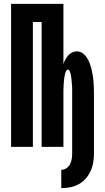

<svg xmlns="http://www.w3.org/2000/svg" viewBox="-20 -755 540 987"><path d="M295 212V118Q310 118 322 109.5Q334 101 340.5 88Q347 75 349 60.5Q351 46 351 32V-268Q351 -273 351 -279Q351 -285 351 -290.5Q351 -296 351 -301.5Q351 -307 350.5 -313Q350 -319 349.5 -324.5Q349 -330 348.5 -335.5Q348 -341 347.5 -347Q347 -353 346 -358.5Q345 -364 344 -369.5Q343 -375 341.5 -380.5Q340 -386 337 -391.5Q334 -397 329 -397Q323 -397 320.5 -391.5Q318 -386 316 -380.5Q314 -375 313 -369.5Q312 -364 311 -358.5Q310 -353 309.5 -347Q309 -341 308.5 -335.5Q308 -330 307.5 -324.5Q307 -319 307 -313Q307 -307 306.5 -301.5Q306 -296 306 -290.5Q306 -285 306 -279Q306 -273 306 -268V0H194V-642H149V0H37V-735H306V-426Q310 -438 316 -449Q322 -460 330 -469.5Q338 -479 350 -485Q362 -491 374 -491Q391 -491 404.5 -481.5Q418 -472 427 -458Q436 -444 441.5 -428.5Q447 -413 451 -397Q455 -381 457.5 -365Q460 -349 461 -333Q462 -317 462.5 -300.5Q463 -284 463 -268V32Q463 55 459.5 78Q456 101 446.5 122.5Q437 144 421.5 162Q406 180 385.5 191.5Q365 203 342 207.5Q319 212 295 212Z"/></svg>

Font: Iosevka SS18 Heavy
Style: Regular
Weight: 900
Monospace: yes
Designer: Belleve Invis
Foundry: Belleve Invis
Version: Version 25.1.1; ttfautohint (v1.8.4)